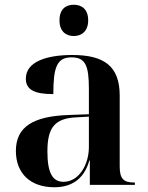

<svg xmlns="http://www.w3.org/2000/svg" viewBox="-20 -780 625 810"><path d="M291 -628C324 -628 352 -648 352 -694C352 -742 324 -760 291 -760C258 -760 231 -742 231 -694C231 -648 258 -628 291 -628ZM209 10C276 10 333 -19 357 -103H359V0H549V-10H546C501 -10 485 -26 485 -78V-377C485 -502 418 -548 285 -548C177 -548 89 -520 89 -448C89 -400 128 -383 205 -383C205 -497 220 -538 282 -538C341 -538 355 -502 355 -405V-298L272 -295C121 -290 47 -246 47 -143C47 -49 108 10 209 10ZM248 -13C202 -13 180 -50 180 -141C180 -241 210 -281 303 -285L355 -288V-160C355 -84 312 -13 248 -13Z"/></svg>

Font: Noto Serif Display SemiBold
Style: Regular
Weight: 600
Designer: Monotype Design Team
Foundry: Monotype Imaging Inc.
Version: Version 2.009